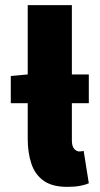

<svg xmlns="http://www.w3.org/2000/svg" viewBox="-20 -716 388 748"><path d="M22 -314V-420L88 -426H326V-314ZM242 12Q184 12 150.5 -11.5Q117 -35 102.5 -77.5Q88 -120 88 -176V-696H260V-170Q260 -145 269.5 -135.5Q279 -126 288 -126Q293 -126 296.5 -126.5Q300 -127 306 -128L326 -2Q313 4 292 8Q271 12 242 12Z"/></svg>

Font: Mada Black
Style: Regular
Weight: 900
Designer: Khaled Hosny
Version: Version 1.5